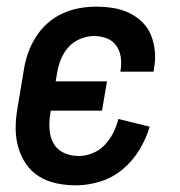

<svg xmlns="http://www.w3.org/2000/svg" viewBox="-20 -548 540 576"><path d="M208 8Q178 8 149.5 2Q121 -4 97.5 -18.5Q74 -33 58.5 -55.5Q43 -78 35 -105.5Q27 -133 27 -162.5Q27 -192 32 -221L52 -341Q56 -366 65 -391Q74 -416 88.5 -438.5Q103 -461 123.5 -479Q144 -497 168.5 -508Q193 -519 218 -523.5Q243 -528 268 -528Q294 -528 319.5 -524Q345 -520 367 -509.5Q389 -499 406.5 -482Q424 -465 433 -442.5Q442 -420 444.5 -394.5Q447 -369 442 -343L441 -333H341L342 -339Q345 -359 342 -378Q339 -397 328 -412Q317 -427 299 -433.5Q281 -440 262 -440Q241 -440 220 -431Q199 -422 184.5 -405.5Q170 -389 162 -368.5Q154 -348 151 -327L147 -304H301L286 -216H132L131 -207Q127 -184 128.5 -160.5Q130 -137 140.5 -118Q151 -99 171.5 -89.5Q192 -80 216 -80Q237 -80 258 -88.5Q279 -97 294.5 -113.5Q310 -130 320 -150Q330 -170 335 -191L429 -168Q419 -133 398.5 -99Q378 -65 348 -40Q318 -15 281 -3.5Q244 8 208 8Z"/></svg>

Font: Iosevka Term Curly Semibold
Style: Italic
Weight: 600
Italic angle: -9°
Designer: Belleve Invis
Foundry: Belleve Invis
Version: Version 32.3.0